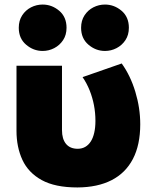

<svg xmlns="http://www.w3.org/2000/svg" viewBox="-20 -809 678 844"><path d="M320.5 15Q222 15 163.2 -17.5Q104.5 -50 78.5 -106.2Q52.5 -162.5 52.5 -234V-520H252.5V-237Q252.5 -198 270.2 -176.5Q288 -155 321.5 -155Q340 -155 354.5 -163.2Q369 -171.5 379 -187Q389 -202.5 394.2 -225.5Q399.5 -248.5 399.5 -277.5Q399.5 -313 393 -346.8Q386.5 -380.5 374 -411.8Q361.5 -443 343 -470L515 -530Q553.5 -476.5 575 -405.2Q596.5 -334 596.5 -263Q596.5 -172 564.2 -110.2Q532 -48.5 470.5 -17Q409 14.5 320.5 15ZM167.5 -585Q127 -585 94.8 -612.5Q62.5 -640 62.5 -687Q62.5 -718.5 77.5 -741.5Q92.5 -764.5 116.5 -776.8Q140.5 -789 167.5 -789Q208 -789 240.2 -761.8Q272.5 -734.5 272.5 -687Q272.5 -655.5 257.5 -632.8Q242.5 -610 218.5 -597.5Q194.5 -585 167.5 -585ZM441.5 -585Q401 -585 368.8 -612.5Q336.5 -640 336.5 -687Q336.5 -718.5 351.5 -741.5Q366.5 -764.5 390.5 -776.8Q414.5 -789 441.5 -789Q482 -789 514.2 -761.8Q546.5 -734.5 546.5 -687Q546.5 -655.5 531.5 -632.8Q516.5 -610 492.5 -597.5Q468.5 -585 441.5 -585Z"/></svg>

Font: Geologica Black
Style: Regular
Weight: 900
Designer: Sindre Bremnes, Frode Helland
Foundry: Monokrom Skriftforlag AS
Version: Version 1.010;gftools[0.9.28]